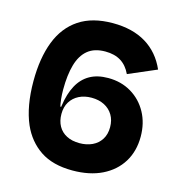

<svg xmlns="http://www.w3.org/2000/svg" viewBox="-114 -871 916 982"><g transform="rotate(15 344.0 -380.0)"><path d="M356 -133.6Q394 -133.6 423.7 -147.6Q453.3 -161.7 470.1 -188.4Q486.9 -215.1 486.9 -252.7Q486.9 -289.7 470.5 -317.1Q454 -344.5 424.9 -359.4Q395.7 -374.3 357.3 -374.3Q319.7 -374.3 290.8 -359.8Q261.9 -345.3 245.3 -318.5Q228.8 -291.7 228.8 -254.6L213.8 -269L197.8 -289H218.2L219.2 -296Q228.3 -360.1 252.2 -404.2Q276 -448.3 316 -471Q356 -493.7 413.4 -493.7Q482 -493.7 535.6 -461.8Q589.3 -429.8 619.9 -374Q650.6 -318.2 650.6 -246.1Q650.6 -169.4 615 -111.5Q579.3 -53.7 513.6 -21.5Q447.8 10.7 357 10.7ZM357 10.7Q253.1 10.7 186.9 -33.4Q120.8 -77.6 86.4 -155.7Q66.9 -200.9 57 -257.1Q47.1 -313.3 47.1 -379.7Q47.1 -502 81 -589.7Q114.9 -677.4 185.2 -724.1Q255.4 -770.9 364.1 -770.9Q468 -770.9 539.6 -727.7Q611.1 -684.5 647.6 -601.3L499.2 -537.6Q479.7 -579.5 446.5 -600.1Q413.2 -620.8 363.8 -620.8Q305.8 -620.8 271 -592Q236.2 -563.2 220.7 -508.9Q205.1 -454.6 205.1 -377.6Q205.1 -351.8 207.5 -327.9Q210 -304.1 215.5 -279.7L228.8 -254.6Q228.8 -217.5 244 -190.3Q259.2 -163.1 287.8 -148.4Q316.3 -133.6 356 -133.6Z"/></g></svg>

Font: Hepta Slab ExtraLight
Style: Regular
Weight: 200
Designer: Michael LaGattuta
Foundry: Michael LaGattuta
Version: Version 1.100